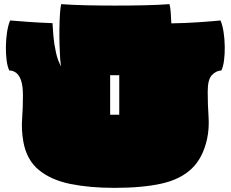

<svg xmlns="http://www.w3.org/2000/svg" viewBox="-20 -874 1116 929"><path d="M533 35Q414 35 320.5 16Q227 -3 168 -51.5Q109 -100 93 -188Q83 -246 87 -299Q91 -352 91 -411Q91 -460 81.5 -486Q72 -512 57 -522.5Q42 -533 25 -533Q16 -551 12 -582Q8 -613 8.5 -648.5Q9 -684 14 -717.5Q19 -751 29 -775Q63 -772 119 -768Q175 -764 234 -762Q235 -738 238.5 -698.5Q242 -659 251 -619Q260 -579 276 -552Q273 -563 271 -591.5Q269 -620 268 -657.5Q267 -695 267.5 -734Q268 -773 270 -805Q272 -837 276 -854Q327 -850 395 -848.5Q463 -847 537 -847Q611 -847 680 -848.5Q749 -850 800 -854Q804 -841 806 -814.5Q808 -788 809 -761Q877 -762 942.5 -766.5Q1008 -771 1047 -775Q1057 -751 1062 -717.5Q1067 -684 1067.5 -648.5Q1068 -613 1064 -582Q1060 -551 1051 -533Q1026 -532 1005.5 -511Q985 -490 985 -431Q985 -368 989 -310.5Q993 -253 982 -202Q962 -110 907.5 -58Q853 -6 761 14.5Q669 35 533 35ZM513 -319H557V-510H513Z"/></svg>

Font: Oi
Style: Regular
Weight: 400
Designer: Kostas Bartsokas, Mohamad Dakak
Foundry: Foundry5
Version: Version 4.000